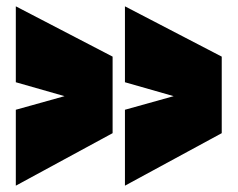

<svg xmlns="http://www.w3.org/2000/svg" viewBox="-20 -576 751 607"><path d="M336 -397V-155L30 11V-229L184 -272L30 -316V-556ZM681 -397V-155L375 11V-229L529 -272L375 -316V-556Z"/></svg>

Font: Georama Extended Black
Style: Regular
Weight: 900
Width: 7
Designer: Jean-Baptiste Levee
Foundry: Production Type
Version: Version 1.000